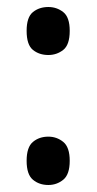

<svg xmlns="http://www.w3.org/2000/svg" viewBox="-20 -521 276 548"><path d="M118 -364Q92 -364 74 -378.5Q56 -393 56 -433Q56 -472 74 -486.5Q92 -501 118 -501Q142 -501 160.5 -486.5Q179 -472 179 -433Q179 -393 160.5 -378.5Q142 -364 118 -364ZM118 7Q92 7 74 -8Q56 -23 56 -62Q56 -101 74 -116Q92 -131 118 -131Q142 -131 160.5 -116Q179 -101 179 -62Q179 -23 160.5 -8Q142 7 118 7Z"/></svg>

Font: Noto Serif Devanagari ExtraCondensed SemiBold
Style: Regular
Weight: 600
Width: 2
Designer: Universal Thirst, Indian Type Foundry and the Monotype Design Team
Foundry: Monotype Imaging Inc.
Version: Version 2.004; ttfautohint (v1.8.4.7-5d5b)